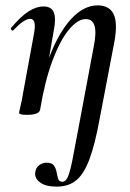

<svg xmlns="http://www.w3.org/2000/svg" viewBox="-20 -419 484 714"><path d="M191 275Q149 275 128.5 259Q108 243 111 223Q113 204 126 195Q139 186 153 186Q173 186 180.5 196.5Q188 207 190.5 221.5Q193 236 196.5 246.5Q200 257 212 257Q224 257 232 239.5Q240 222 249 177.5Q258 133 273 51L329 -248Q349 -348 299 -348Q269 -348 236.5 -309Q204 -270 175.5 -194.5Q147 -119 129 -10L112 -11Q133 -130 167.5 -217Q202 -304 247.5 -351.5Q293 -399 343 -399Q386 -399 402 -367.5Q418 -336 406 -267L350 26Q333 119 312.5 173.5Q292 228 263.5 251.5Q235 275 191 275ZM81 8Q63 8 57 6Q51 4 51 1Q51 -3 56.5 -25.5Q62 -48 66 -74L107 -297Q116 -349 92 -349Q81 -349 65.5 -338.5Q50 -328 30 -307Q27 -303 22.5 -307.5Q18 -312 22 -316Q57 -358 86 -376.5Q115 -395 142 -395Q171 -395 180 -373Q189 -351 180 -306L129 -10Q124 8 81 8Z"/></svg>

Font: Cormorant SemiBold
Style: Italic
Weight: 600
Italic angle: -10°
Designer: Christian Thalmann (Catharsis Fonts)
Foundry: Catharsis Fonts
Version: Version 4.000